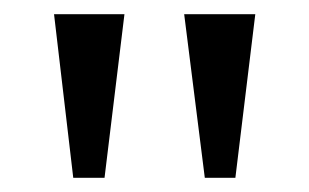

<svg xmlns="http://www.w3.org/2000/svg" viewBox="-20 -734 435 270"><path d="M268 -484 239 -714H339L311 -484ZM83 -484 56 -714H155L127 -484Z"/></svg>

Font: Noto Serif Kannada
Style: Regular
Weight: 400
Designer: Universal Thirst, Indian Type Foundry and the Monotype Design Team
Foundry: Monotype Imaging Inc.
Version: Version 2.003